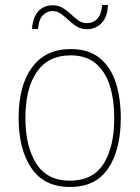

<svg xmlns="http://www.w3.org/2000/svg" viewBox="-20 -733 555 763"><path d="M460 -264Q460 -139 410.5 -64.5Q361 10 258 10Q156 10 105 -64.5Q54 -139 54 -265Q54 -393 107.5 -465.5Q161 -538 261 -538Q332 -538 376 -502.5Q420 -467 440 -405Q460 -343 460 -264ZM81 -265Q81 -150 124.5 -82.5Q168 -15 257 -15Q349 -15 391.5 -82Q434 -149 434 -264Q434 -336 416.5 -392Q399 -448 361 -480.5Q323 -513 261 -513Q172 -513 126.5 -447.5Q81 -382 81 -265ZM107 -618Q111 -666 133 -689Q155 -712 189 -712Q212 -712 229.5 -701.5Q247 -691 262 -676.5Q277 -662 292 -651.5Q307 -641 326 -641Q348 -641 365 -656.5Q382 -672 386 -713H409Q407 -665 383.5 -641Q360 -617 326 -617Q302 -617 284.5 -628Q267 -639 252.5 -653Q238 -667 222.5 -678Q207 -689 188 -689Q169 -689 152 -674Q135 -659 131 -618Z"/></svg>

Font: Noto Sans Bengali SemiCondensed Thin
Style: Regular
Weight: 100
Width: 4
Designer: Joana Ranito - Universal Thirst; Jelle Bosma - Monotype Design Team
Foundry: Universal Thirst ehf.
Version: Version 3.000; ttfautohint (v1.8.4.7-5d5b)